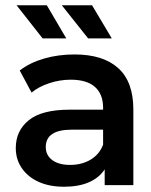

<svg xmlns="http://www.w3.org/2000/svg" viewBox="-20 -704 576 730"><path d="M487 -288V0H378V-60Q357 -28 318 -11Q279 6 223.5 6Q168 6 127 -12.5Q86 -31 63 -64.5Q40 -98 40 -141Q40 -207 89.5 -247Q139 -287 245 -287H372V-294Q372 -346 341 -373.5Q310 -401 249 -401Q208 -401 168 -388Q128 -375 100 -352L55 -436Q94 -466 148 -481.5Q202 -497 263 -497Q372 -497 429.5 -445Q487 -393 487 -288ZM372 -154V-211H253Q154 -211 154 -145Q154 -114 178.5 -95.5Q203 -77 247 -77Q291 -77 324.5 -97Q358 -117 372 -154ZM43 -684H158L232 -558H142ZM215 -684H330L405 -558H315Z"/></svg>

Font: Montserrat Ace
Style: Bold
Weight: 600
Designer: Julieta Ulanovsky
Foundry: Julieta Ulanovsky
Version: Version 1